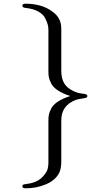

<svg xmlns="http://www.w3.org/2000/svg" viewBox="-20 -770 595 1040"><path d="M101.1 238.8Q101.1 231.9 106 230Q110.8 228 126 226.1Q141.1 224.1 151.9 221.2Q189.9 211.4 211.9 186.8Q233.9 162.1 238 145.5Q242.2 128.9 242.2 112.8V-115.2Q242.2 -134.3 244.6 -147.7Q247.1 -161.1 257.1 -181.6Q267.1 -202.1 293.5 -219.5Q319.8 -236.8 360.8 -250Q318.8 -263.2 292.5 -281Q266.1 -298.8 256.1 -320.3Q246.1 -341.8 244.1 -354.5Q242.2 -367.2 242.2 -384.8V-608.9Q242.2 -623 238.5 -637Q234.9 -650.9 224.4 -671.9Q213.9 -692.9 186.5 -708Q159.2 -723.1 118.2 -727.1Q101.1 -729 101.1 -738.8Q101.1 -750 119.1 -750Q158.2 -750 196.5 -740Q234.9 -730 269 -703.4Q303.2 -676.8 310.1 -637.2Q312 -627.4 312 -606.9V-387.2Q312 -324.2 348.4 -295.2Q384.8 -266.1 432.1 -262.2Q453.1 -260.3 453.1 -250Q453.1 -243.2 446 -240.5Q439 -237.8 422.4 -235.8Q405.8 -233.9 391.1 -229Q312 -199.2 312 -118.2V102.1Q312 144 300.8 166Q280.8 206.1 229.5 228Q178.2 250 119.1 250Q101.1 250 101.1 238.8Z"/></svg>

Font: CMU Serif Upright Italic
Style: UprightItalic
Weight: 500
Version: Version 0.7.0